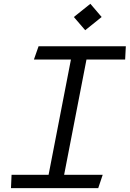

<svg xmlns="http://www.w3.org/2000/svg" viewBox="-20 -968 668 988"><path d="M36.5 0H485.5L508.5 -68.5H310L425 -661.5H624L627.5 -730H178.5L154.5 -661.5H345L230 -68.5H39.5ZM360 -880.5 418.5 -812.5 503 -880.5 445 -948.5Z"/></svg>

Font: Monaspace Krypton Light
Style: Italic
Weight: 300
Italic angle: -11°
Designer: Riley Cran & the Lettermatic Team
Foundry: Lettermatic
Version: Version 1.101 (Monaspace Krypton)